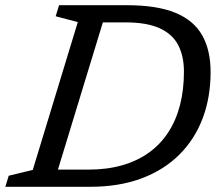

<svg xmlns="http://www.w3.org/2000/svg" viewBox="-40 -718 850 738"><path d="M299 -66Q371.5 -66 429.8 -82.8Q488 -99.5 532.5 -131.5Q577 -163.5 607 -209.8Q637 -256 652 -314.5Q667 -373 667 -442.5Q667 -502 645 -544.5Q623 -587 573.5 -609.5Q524 -632 441.5 -632H297.5L319 -698H447.5Q563.5 -698 634.2 -668.8Q705 -639.5 737.2 -582.2Q769.5 -525 769.5 -441.5Q769.5 -344 739 -263.2Q708.5 -182.5 649.2 -123.5Q590 -64.5 503.8 -32.2Q417.5 0 306 0H106L127.5 -66ZM259 -633 174 -655.5 187 -698H375.5L162.5 0H-19.5L-6.5 -42.5L86 -65Z"/></svg>

Font: Newsreader 9pt
Style: Italic
Weight: 400
Italic angle: -17°
Designer: Hugues Gentile
Foundry: Production Type
Version: Version 1.003